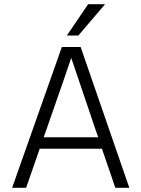

<svg xmlns="http://www.w3.org/2000/svg" viewBox="-20 -899 677 919"><path d="M204 -284 189 -242H450L435 -285L321 -622Q308 -582 204 -284ZM105 0H38L276 -674H366L599 0H532L468 -187H170ZM355 -729H300L402 -879H483Z"/></svg>

Font: Hind Siliguri Light
Style: Regular
Weight: 300
Designer: Jyotish Sonowal
Foundry: Indian Type Foundry
Version: Version 1.001;PS 1.0;hotconv 1.0.86;makeotf.lib2.5.63406; tt